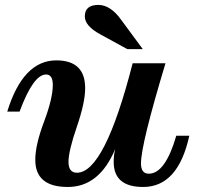

<svg xmlns="http://www.w3.org/2000/svg" viewBox="-20 -744 795 776"><path d="M253.9 11.7Q122.6 11.7 122.6 -98.1Q122.6 -158.2 158 -252.2Q193.4 -346.2 193.4 -400.9Q193.4 -442.9 166 -442.9Q114.7 -442.9 59.1 -293H9.3Q73.2 -500 207.5 -500Q324.2 -500 324.2 -387.7Q324.2 -329.6 290.5 -231.4Q256.8 -133.3 256.8 -89.8Q256.8 -45.9 291 -45.9Q402.8 -45.9 516.1 -488.3H648.9Q549.8 -160.2 549.8 -83.5Q549.8 -42 581.5 -42Q647.9 -42 692.4 -195.3H745.1Q699.7 11.7 558.6 11.7Q439.5 11.7 439.5 -89.4Q439.5 -118.7 445.8 -142.1Q381.8 11.7 253.9 11.7ZM557.1 -545.4H494.6L386.7 -604.5Q322.8 -638.7 322.8 -677.7Q322.8 -724.1 377.4 -724.1Q426.3 -724.1 469.2 -664.6Z"/></svg>

Font: Munson
Style: Bold Italic
Weight: 700
Italic angle: -12°
Designer: Paul James MIller
Foundry: High-Logic / Made with FontCreator
Version: Version 2.10;May 5, 2019;FontCreator 11.5.0.2430 64-bit